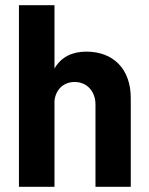

<svg xmlns="http://www.w3.org/2000/svg" viewBox="-20 -720 574 740"><path d="M53 0H190V-333C196 -377 226 -404 268 -404C315 -404 348 -368 348 -317V0H484V-342C484 -456 415 -521 313 -521C259 -521 216 -501 190 -456V-700H53Z"/></svg>

Font: Vanilla Cream ExtraBold
Style: Regular
Weight: 800
Designer: Jeremy Tribby, Jinavaṁso
Foundry: Tribby Type
Version: Version 1.422;Glyphs 3.1.2 (3151)